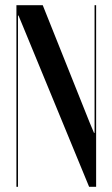

<svg xmlns="http://www.w3.org/2000/svg" viewBox="-20 -719 432 739"><path d="M144.5 -699H43.2V0H49.2V-619.2V-659.2H51.2L67.8 -619.2L323 0H350V-699H344V-247.5V-207.5H341.8L325 -247.5Z"/></svg>

Font: Moniqa Black
Style: Regular
Weight: 900
Designer: Rajesh Rajput
Foundry: Rajesh Rajput
Version: Version 1.000